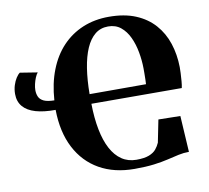

<svg xmlns="http://www.w3.org/2000/svg" viewBox="-83 -845 1036 950"><g transform="rotate(-10 435.0 -370.0)"><path d="M786.5 -207.5 797.5 -25.5Q770.5 -25.5 744.5 -19.8Q718.5 -14 688 -6.8Q657.5 0.5 616.8 5.8Q576 11 519 11Q417 11 342.5 -31.2Q268 -73.5 226.8 -153Q185.5 -232.5 184 -344.5Q125.5 -344 84.2 -356Q43 -368 21.5 -393.2Q0 -418.5 0 -456.5Q0 -480 6.5 -500.2Q13 -520.5 22.5 -535.2Q32 -550 41.5 -556.5L129 -542.5Q122 -534.5 115.8 -519.5Q109.5 -504.5 105.8 -488Q102 -471.5 102 -458Q102 -439.5 108.5 -424.8Q115 -410 133 -401.2Q151 -392.5 186 -392Q191.5 -476 217.8 -543Q244 -610 288 -656.5Q332 -703 391.5 -727.8Q451 -752.5 523 -752.5Q600.5 -752.5 657 -729Q713.5 -705.5 750.8 -663.5Q788 -621.5 806.2 -566Q824.5 -510.5 825.5 -446.5Q825.5 -436.5 824.8 -416.8Q824 -397 822.2 -376.2Q820.5 -355.5 817.5 -342.5L363.5 -343.5Q364.5 -271 375.8 -213.5Q387 -156 408.5 -115.5Q430 -75 461.8 -53.5Q493.5 -32 535 -32Q575.5 -32 599 -41.2Q622.5 -50.5 634.8 -65.5Q647 -80.5 654 -97L676.5 -209.5ZM363 -392H646.5Q647 -400.5 647.5 -416Q648 -431.5 648 -447.5Q648 -463.5 648 -472Q647.5 -512 640 -553.2Q632.5 -594.5 616.5 -629Q600.5 -663.5 574.5 -684.8Q548.5 -706 511 -706Q472.5 -706 445 -683.5Q417.5 -661 399.5 -619.8Q381.5 -578.5 372.5 -520.8Q363.5 -463 363 -392Z"/></g></svg>

Font: Merriweather 96pt ExtraBold
Style: Regular
Weight: 800
Version: Version 2.100